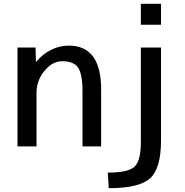

<svg xmlns="http://www.w3.org/2000/svg" viewBox="-20 -770 974 1010"><path d="M167 -520 169 -445H171Q203 -485 248 -507.5Q293 -530 342 -530Q512 -530 512 -300V0H414V-290Q414 -381 390.5 -414.5Q367 -448 307 -448Q256 -448 214 -397.5Q172 -347 172 -280V0H72V-520ZM721 -640V-750H827V-640ZM721 -25V-520H827V-30Q827 116 769.5 168Q712 220 552 220L547 138Q654 138 687.5 107Q721 76 721 -25Z"/></svg>

Font: M PLUS 1p Medium
Style: Regular
Weight: 500
Version: Version 1.062